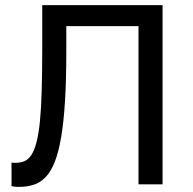

<svg xmlns="http://www.w3.org/2000/svg" viewBox="-20 -720 755 750"><path d="M55 10Q86 10 112 1.5Q138 -7 158.5 -28.5Q179 -50 194 -88Q209 -126 219 -185Q229 -244 234 -326.5Q239 -409 239 -520V-618H521V0H615V-700H145V-540Q145 -441 143 -369Q141 -297 136 -246.5Q131 -196 122.5 -164Q114 -132 102.5 -114.5Q91 -97 75.5 -90.5Q60 -84 40 -84Q28 -84 25 -85V7Q29 8 32.5 8.5Q36 9 40 9.5Q44 10 47.5 10Q51 10 55 10Z"/></svg>

Font: Golos Text VF
Style: Regular
Weight: 400
Designer: A.Korolkova, Vitaly Kuzmin
Foundry: ParaType Ltd
Version: Version 2.005